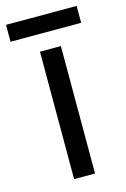

<svg xmlns="http://www.w3.org/2000/svg" viewBox="-127 -728 511 780"><g transform="rotate(-15 128.5 -338.5)"><path d="M173 0H85V-536H173ZM277 -677V-606H-20V-677Z"/></g></svg>

Font: Noto Sans Tai Viet
Style: Regular
Weight: 400
Designer: Monotype Design Team
Foundry: Monotype Imaging Inc.
Version: Version 2.003; ttfautohint (v1.8.4.7-5d5b)